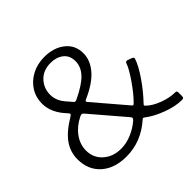

<svg xmlns="http://www.w3.org/2000/svg" viewBox="-185 -940 1131 1131"><g transform="rotate(-45 381.0 -374.0)"><path d="M507 -605Q507 -547 462.5 -495Q418 -443 324 -402Q316 -397 316 -394Q316 -392 321 -385L491 -186Q496 -181 498 -181Q500 -181 507 -187Q545 -224 589 -287.5Q633 -351 645 -387Q649 -396 661 -393L691 -382Q696 -380 698 -376Q700 -372 699 -368Q685 -324 641 -260Q597 -196 546 -143Q542 -139 542 -136Q542 -132 548 -127Q577 -99 628.5 -79.5Q680 -60 726 -60Q739 -60 739 -48V-16Q739 -7 735.5 -3.5Q732 0 722 0Q668 0 602 -25Q536 -50 494 -83Q488 -87 486 -87Q482 -87 477 -82Q379 5 256 5Q157 5 98.5 -47.5Q40 -100 40 -188Q40 -249 75 -298.5Q110 -348 190 -396Q200 -402 200 -407Q200 -411 191 -421Q124 -491 124 -568Q124 -620 150.5 -662Q177 -704 223.5 -728.5Q270 -753 328 -753Q406 -753 456.5 -713Q507 -673 507 -605ZM195 -571Q195 -544 205.5 -520Q216 -496 240 -470L265 -441Q268 -438 273 -438Q276 -438 282 -440Q367 -480 404 -519Q441 -558 441 -605Q441 -652 409.5 -677Q378 -702 330 -702Q268 -702 231.5 -663.5Q195 -625 195 -571ZM245 -359Q239 -359 231 -355Q176 -328 144 -284Q112 -240 112 -189Q112 -128 156 -89Q200 -50 267 -50Q311 -50 355.5 -69Q400 -88 434 -118Q442 -126 442 -131Q442 -135 437 -142L259 -350Q251 -359 245 -359Z"/></g></svg>

Font: Libre Franklin Light
Style: Regular
Weight: 300
Designer: Pablo Impallari, Rodrigo Fuenzalida
Foundry: Impallari Type
Version: Version 1.002; ttfautohint (v1.5)